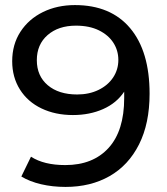

<svg xmlns="http://www.w3.org/2000/svg" viewBox="-20 -728 657 756"><path d="M569 -359Q569 -242 527.5 -159.5Q486 -77 411.5 -34.5Q337 8 238 8Q187 8 142 -2.5Q97 -13 64 -33L102 -111Q153 -78 237 -78Q346 -78 407.5 -145.5Q469 -213 469 -342V-367Q439 -322 386 -298.5Q333 -275 267 -275Q198 -275 143.5 -301Q89 -327 58.5 -375.5Q28 -424 28 -487Q28 -553 60.5 -603Q93 -653 149 -680.5Q205 -708 275 -708Q416 -708 492.5 -617Q569 -526 569 -359ZM446 -492Q446 -529 426.5 -559.5Q407 -590 369.5 -608.5Q332 -627 279 -627Q210 -627 167.5 -590Q125 -553 125 -491Q125 -429 168 -392.5Q211 -356 284 -356Q331 -356 368 -374Q405 -392 425.5 -423Q446 -454 446 -492Z"/></svg>

Font: APTA Sans Medium
Style: Bold
Weight: 500
Version: Version 7.200